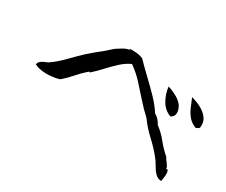

<svg xmlns="http://www.w3.org/2000/svg" viewBox="-90 -822 1179 1002"><g transform="rotate(30 500.0 -320.5)"><path d="M939 -62Q917 -63 901.5 -79Q886 -95 874 -117Q862 -139 847 -157Q816 -195 776.5 -231.5Q737 -268 708 -309Q672 -342 640 -378.5Q608 -415 575 -451Q542 -487 502 -515Q472 -502 443 -475.5Q414 -449 387 -419.5Q360 -390 335 -368Q333 -366 330 -368Q328 -369 327 -368Q297 -342 272 -313Q247 -284 218 -259Q194 -251 164.5 -248.5Q135 -246 108.5 -250Q82 -254 65 -265Q70 -265 71 -268Q69 -273 74.5 -278Q80 -283 83 -286Q85 -287 85 -287Q93 -293 104 -297Q115 -301 124 -307Q159 -331 194.5 -367.5Q230 -404 265 -437Q285 -455 305 -471.5Q325 -488 349 -507Q359 -515 369.5 -525.5Q380 -536 391 -543Q408 -554 422 -562Q436 -570 455 -574Q457 -577 452 -577Q453 -579 454 -579Q455 -579 455 -577Q457 -576 457 -579Q483 -578 496.5 -577Q510 -576 532 -568Q566 -533 603.5 -497.5Q641 -462 676 -426Q711 -390 736 -351Q750 -344 761.5 -330.5Q773 -317 777 -307Q812 -281 839.5 -246.5Q867 -212 900 -184Q902 -178 906.5 -172Q911 -166 915 -161Q921 -153 925.5 -145.5Q930 -138 930 -131Q931 -129 933 -130Q937 -131 939 -131Q946 -116 944 -97Q942 -78 939 -62ZM815 -458Q824 -448 829.5 -432Q835 -416 832 -401.5Q829 -387 812 -378Q774 -392 752.5 -428.5Q731 -465 726 -509Q744 -504 771.5 -490.5Q799 -477 815 -458ZM976 -406Q974 -400 968 -398Q962 -396 957 -392Q929 -402 911.5 -422Q894 -442 882.5 -468.5Q871 -495 860 -522Q891 -514 918.5 -499.5Q946 -485 963 -462.5Q980 -440 976 -406Z"/></g></svg>

Font: Yuji Boku
Style: Regular
Weight: 400
Designer: Kataoka Yuji
Foundry: Kinuta Font Factory
Version: Version 3.002